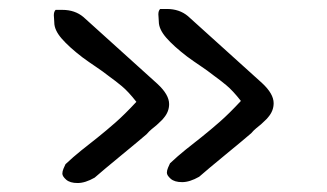

<svg xmlns="http://www.w3.org/2000/svg" viewBox="-20 -518 730 428"><path d="M386 -112Q369 -112 360.5 -119.5Q352 -127 352 -133Q352 -138 354.5 -144Q357 -150 359 -154Q376 -170 394 -184.5Q412 -199 430 -213Q450 -229 470.5 -247Q491 -265 517 -293Q499 -316 484.5 -328Q470 -340 456 -350Q442 -361 427 -371Q412 -381 397 -392Q367 -415 350.5 -434Q334 -453 334 -470Q334 -475 333.5 -478.5Q333 -482 333 -486Q333 -494 337 -498H352Q380 -498 399 -482L564 -333Q590 -309 590 -288Q590 -271 578 -257Q575 -253 571 -249.5Q567 -246 562 -241Q557 -237 551 -232Q545 -227 540 -221Q533 -215 517.5 -202Q502 -189 483 -173.5Q464 -158 448 -144.5Q432 -131 424 -124Q403 -112 386 -112ZM153 -110Q136 -110 127.5 -117.5Q119 -125 119 -131Q119 -136 121.5 -142Q124 -148 126 -152Q143 -168 161 -182.5Q179 -197 197 -211Q217 -227 237.5 -245Q258 -263 284 -291Q266 -314 251.5 -326Q237 -338 223 -348Q209 -359 194 -369Q179 -379 164 -390Q134 -413 117.5 -432Q101 -451 101 -468Q101 -473 100.5 -476.5Q100 -480 100 -484Q100 -492 104 -496H119Q147 -496 166 -480L331 -331Q357 -307 357 -286Q357 -269 345 -255Q342 -251 338 -247.5Q334 -244 329 -239Q324 -235 318 -230Q312 -225 307 -219Q300 -213 284.5 -200Q269 -187 250 -171.5Q231 -156 215 -142.5Q199 -129 191 -122Q170 -110 153 -110Z"/></svg>

Font: Fuzzy Bubbles
Style: Regular
Weight: 400
Designer: Robert E. Leuschke
Foundry: Robert E. Leuschke
Version: Version 1.010; ttfautohint (v1.8.3)